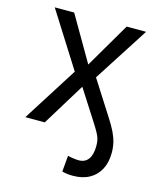

<svg xmlns="http://www.w3.org/2000/svg" viewBox="-114 -627 767 922"><g transform="rotate(15 270.0 -166.5)"><path d="M335.9 212.9Q321.3 212.9 307.4 211.2Q293.5 209.5 282.2 206.1L289.1 126Q297.4 128.9 314.9 131.3Q332.5 133.8 343.8 133.8Q375.5 133.8 391.8 111.1Q408.2 88.4 408.2 44.4Q408.2 25.9 404.5 12Q400.9 -2 391.6 -18.8Q382.3 -35.6 365.2 -62.5L269.5 -211.9L139.6 0H43L215.8 -272.5L43 -545.9H139.6L269.5 -322.3L400.4 -545.9H497.1L321.3 -272.5L431.6 -99.6Q452.1 -67.9 464.6 -42Q477.1 -16.1 482.7 7.8Q488.3 31.7 488.3 57.6Q488.3 106 470 140.6Q451.7 175.3 417.7 194.1Q383.8 212.9 335.9 212.9Z"/></g></svg>

Font: GitLab Sans
Style: Regular
Weight: 400
Designer: Rasmus Andersson
Foundry: Modifications by GitLab B.V., manufactured by rsms
Version: Version 4.000;git-c8fb6b7